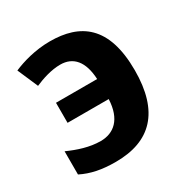

<svg xmlns="http://www.w3.org/2000/svg" viewBox="-135 -666 761 788"><g transform="rotate(-30 245.0 -272.0)"><path d="M193 10C358 10 448 -81 448 -277C448 -488 347 -554 205 -554C135 -554 72 -535 30 -517L72 -420C106 -435 152 -450 194 -450C255 -450 292 -408 296 -323H101V-228H296C292 -134 244 -95 182 -95C130 -95 79 -112 32 -133V-23C78 0 127 10 193 10Z"/></g></svg>

Font: Noto Sans Display
Style: Bold
Weight: 700
Designer: Monotype Design Team
Foundry: Monotype Imaging Inc.
Version: Version 1.900